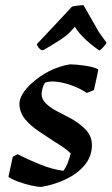

<svg xmlns="http://www.w3.org/2000/svg" viewBox="-20 -720 437 752"><path d="M142 12Q126 12 102 6.5Q78 1 54 -7.5Q30 -16 13 -27L30 -106L49 -116Q88 -96 135.5 -76.5Q183 -57 228 -51Q239 -65 246 -84Q253 -103 257 -119Q245 -131 228.5 -142.5Q212 -154 195 -164Q165 -184 132.5 -205.5Q100 -227 78.5 -253Q57 -279 56 -313Q56 -332 69 -353Q82 -374 102 -392Q170 -454 254 -468Q277 -468 311.5 -463Q346 -458 364 -449V-441L348 -367L320 -356Q293 -374 261 -385.5Q229 -397 201 -400Q175 -403 156 -396Q150 -386 146.5 -373.5Q143 -361 143 -352Q143 -331 159.5 -315Q176 -299 201 -285.5Q226 -272 250 -260Q284 -243 312 -216Q340 -189 340 -152Q340 -108 312.5 -74.5Q285 -41 240 -19Q195 3 142 12ZM152 -525 145 -523Q138 -525 131.5 -533Q125 -541 124 -547Q153 -578 191 -618Q229 -658 262 -694Q268 -696 284.5 -698Q301 -700 307 -700L367 -595L397 -553Q395 -547 385.5 -536.5Q376 -526 370 -522Q345 -538 317.5 -563Q290 -588 273 -615L254 -594Q238 -578 209 -559.5Q180 -541 152 -525Z"/></svg>

Font: Labrada SemiBold
Style: Italic
Weight: 600
Italic angle: -7°
Designer: Mercedes Jáuregui
Foundry: Omnibus-Type Team
Version: Version 1.000; ttfautohint (v1.8.4.7-5d5b)